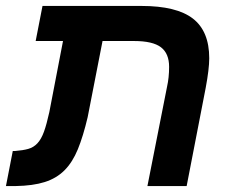

<svg xmlns="http://www.w3.org/2000/svg" viewBox="-40 -626 778 646"><path d="M588 0H456L522 -334Q529 -365 529 -401Q529 -446 501.5 -467Q474 -488 411 -488H305L255 -232Q240 -168 222 -124Q204 -80 177 -53Q150 -26 110.5 -13.5Q71 -1 13 0H-20L3 -118H11Q37 -120 55 -125Q73 -130 86 -144Q99 -158 108 -183Q117 -208 126 -249L172 -488H80L103 -606H436Q554 -606 609 -563.5Q664 -521 664 -430Q664 -394 652 -330Z"/></svg>

Font: Libra Sans Modern
Style: Bold Italic
Weight: 700
Italic angle: -12°
Foundry: Stefan Peev, Context Ltd
Version: Version 1.000